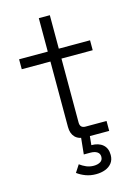

<svg xmlns="http://www.w3.org/2000/svg" viewBox="-129 -737 720 1009"><g transform="rotate(-15 231.0 -233.0)"><path d="M390 0H264Q225 0 205.5 -20Q186 -40 186 -76V-432H30V-486H186V-668H246V-486H416V-432H246V-84Q246 -54 276 -54H390ZM265 202Q235 202 209.5 192.5Q184 183 164 168L190 128Q206 140 224.5 148Q243 156 265 156Q286 156 300.5 147.5Q315 139 315 120Q315 103 301.5 94Q288 85 265 85H229L240 -22H287L280 48Q319 48 342 67.5Q365 87 365 124Q365 150 351.5 167.5Q338 185 315.5 193.5Q293 202 265 202Z"/></g></svg>

Font: Space Grotesk Variable Light
Style: Regular
Weight: 300
Designer: Florian Karsten
Foundry: Florian Karsten
Version: Version 2.000